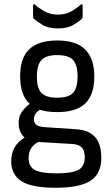

<svg xmlns="http://www.w3.org/2000/svg" viewBox="-20 -690 530 906"><path d="M250 -161Q202 -161 168 -172Q140 -154 140 -127Q140 -110 151.5 -101Q163 -92 191 -90L340 -80Q400 -76 429 -43Q458 -10 458 55Q458 130 407 163Q356 196 242 196Q131 196 82 165.5Q33 135 33 71Q33 -3 96 -41Q83 -52 75.5 -69.5Q68 -87 68 -110Q68 -139 81 -159Q94 -179 120 -200Q75 -241 75 -330Q75 -416 118 -457.5Q161 -499 252 -499Q425 -499 425 -329Q425 -243 382.5 -202Q340 -161 250 -161ZM250 -229Q303 -229 324.5 -251.5Q346 -274 346 -329Q346 -384 324.5 -407Q303 -430 250 -430Q198 -430 176 -407Q154 -384 154 -329Q154 -274 175.5 -251.5Q197 -229 250 -229ZM115 56Q115 96 144.5 112Q174 128 246 128Q321 128 350.5 111.5Q380 95 380 52Q380 20 365 5Q350 -10 315 -11L161 -20Q115 3 115 56ZM253 -556Q207 -556 179 -573.5Q151 -591 140 -602Q136 -605 136 -613V-662Q136 -667 139 -669.5Q142 -672 146 -667Q160 -654 188 -637.5Q216 -621 253 -621Q291 -621 318.5 -637.5Q346 -654 360 -667Q365 -672 367.5 -669.5Q370 -667 370 -662V-613Q370 -605 367 -602Q356 -591 328 -573.5Q300 -556 253 -556Z"/></svg>

Font: Sofia Sans Semi Condensed
Style: Regular
Weight: 400
Designer: Botio Nikoltchev, Ani Petrova
Foundry: lettersoup
Version: Version 4.100; ttfautohint (v1.8.4.7-5d5b)